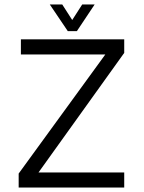

<svg xmlns="http://www.w3.org/2000/svg" viewBox="-20 -844 649 864"><path d="M64 0V-63L478 -632L492 -599H74V-667H539V-606L134 -41L125 -68H539V0ZM285 -704 204 -824H260L305 -754L350 -824H406L326 -704Z"/></svg>

Font: Maven Pro
Style: Regular
Weight: 400
Designer: Joe Prince
Foundry: Joe Prince
Version: Version 2.103